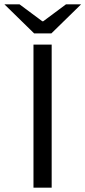

<svg xmlns="http://www.w3.org/2000/svg" viewBox="-64 -861 392 881"><path d="M89.6 0V-656.3H173.1V0ZM92.8 -707.6 -43.6 -841H25.8L130.2 -763.3H134.2L238.6 -841H308L171.6 -707.6Z"/></svg>

Font: SourceSans3VF
Style: Regular
Weight: 200
Designer: Paul D. Hunt
Foundry: Adobe
Version: Version 3.052;hotconv 1.1.0;makeotfexe 2.6.0